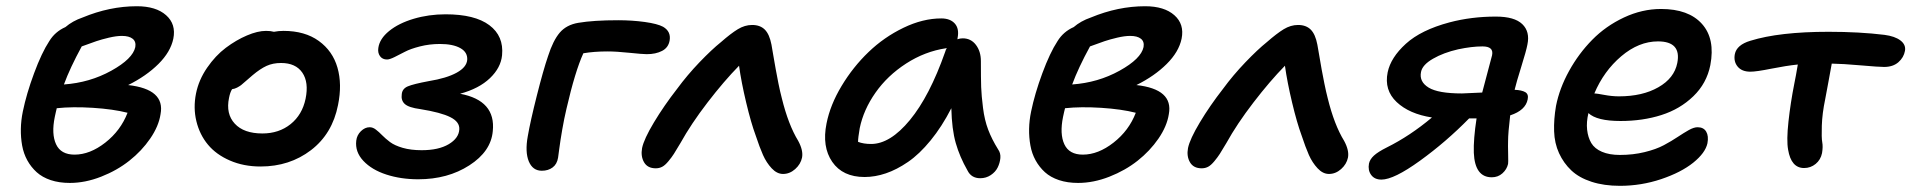

<svg xmlns="http://www.w3.org/2000/svg" viewBox="-20 -562 6132 616"><path d="M204.1 24.9Q169.9 24.9 142.8 15.9Q115.7 6.8 97.7 -9.5Q79.6 -25.9 67.6 -47.6Q55.7 -69.3 51 -95.2Q46.4 -121.1 46.9 -148.4Q47.4 -175.8 53.2 -204.1Q64.9 -261.2 89.4 -327.1Q113.8 -393.1 138.2 -430.2Q156.7 -460.4 189.9 -475.1Q212.4 -494.6 245.1 -505.9Q332 -542 418.9 -542Q480.5 -542 512.9 -513.2Q545.4 -484.4 536.1 -438Q527.3 -395.5 488.3 -356.7Q449.2 -317.9 391.1 -289.1Q510.3 -275.9 495.1 -195.8Q489.3 -157.2 461.9 -117.4Q434.6 -77.6 395 -46.4Q355.5 -15.1 304.4 4.9Q253.4 24.9 204.1 24.9ZM371.1 -446.8Q353.5 -446.8 329.6 -441.2Q305.7 -435.5 289.1 -429.9Q272.5 -424.3 242.2 -413.1Q204.6 -344.2 185.1 -291Q268.1 -296.9 337.2 -335.2Q406.2 -373.5 414.1 -411.1Q417 -428.7 405.5 -437.7Q394 -446.8 371.1 -446.8ZM155.8 -187Q144.5 -132.3 159.9 -99.1Q175.3 -65.9 219.2 -65.9Q268.6 -65.9 317.9 -104.5Q367.2 -143.1 389.2 -200.2Q343.3 -211.9 277.8 -216.1Q212.4 -220.2 162.1 -214.8Q161.6 -212.4 159.2 -202.6Q156.7 -192.9 155.8 -187Z M815.9 -27.8Q761.7 -27.8 717.8 -46.9Q673.8 -65.9 647.2 -97.9Q620.6 -129.9 610.1 -172.9Q599.6 -215.8 608.9 -262.2Q617.7 -305.7 644.5 -344.7Q671.4 -383.8 704.6 -408.7Q737.8 -433.6 772.2 -448.2Q806.6 -462.9 833.5 -462.9Q848.6 -462.9 858.9 -460Q873.5 -462.9 889.6 -462.9Q958 -462.9 1002.7 -430.7Q1047.4 -398.4 1062.7 -345Q1078.1 -291.5 1064.5 -225.1Q1046.4 -132.8 977.8 -80.3Q909.2 -27.8 815.9 -27.8ZM714.8 -248Q704.1 -196.8 733.2 -165.3Q762.2 -133.8 821.8 -133.8Q875 -133.8 912.4 -163.8Q949.7 -193.8 960.4 -245.1Q971.2 -297.9 950 -328.9Q928.7 -359.9 881.8 -359.9Q855.5 -359.9 835.2 -350.6Q814.9 -341.3 790.5 -320.8Q782.7 -314.5 770.5 -303.5Q758.3 -292.5 753.4 -288.8Q748.5 -285.2 740.7 -281Q732.9 -276.9 724.6 -275.9Q718.3 -266.1 714.8 -248Z M1321.8 13.2Q1266.1 13.2 1219.5 -2Q1172.9 -17.1 1145.8 -45.9Q1118.7 -74.7 1123 -110.8Q1125 -128.4 1137.9 -141.1Q1150.9 -153.8 1166 -153.8Q1176.3 -153.8 1186 -146.2Q1195.8 -138.7 1206.3 -127.9Q1216.8 -117.2 1231.4 -106.2Q1246.1 -95.2 1272.2 -87.6Q1298.3 -80.1 1333 -80.1Q1387.2 -80.1 1419.7 -99.4Q1452.1 -118.7 1453.6 -147Q1455.1 -170.9 1425 -186Q1395 -201.2 1328.6 -211.9Q1291.5 -216.8 1278.8 -228.3Q1266.1 -239.7 1269 -259.8Q1270.5 -277.3 1288.3 -284.9Q1306.2 -292.5 1356 -301.8Q1412.6 -311 1444.8 -328.6Q1477.1 -346.2 1479 -370.1Q1480.5 -394.5 1456.8 -407.7Q1433.1 -420.9 1391.6 -420.9Q1357.9 -420.9 1327.4 -413.1Q1296.9 -405.3 1279.3 -396Q1261.7 -386.7 1245.8 -378.9Q1230 -371.1 1221.7 -371.1Q1207 -371.1 1199.2 -381.8Q1191.4 -392.6 1193.8 -408.2Q1197.8 -437.5 1228.3 -462.4Q1258.8 -487.3 1307.1 -501.7Q1355.5 -516.1 1409.7 -516.1Q1503.4 -516.1 1550 -481.2Q1596.7 -446.3 1590.8 -384.8Q1586.9 -344.7 1552 -311.3Q1517.1 -277.8 1456.1 -261.2Q1571.3 -239.7 1561 -141.1Q1555.2 -76.2 1485.8 -31.5Q1416.5 13.2 1321.8 13.2Z M1718.3 -14.2Q1689 -14.2 1676.5 -44.4Q1664.1 -74.7 1673.3 -125Q1681.6 -173.3 1702.4 -255.4Q1723.1 -337.4 1738.3 -381.8Q1754.4 -432.1 1775.9 -457.3Q1797.4 -482.4 1835.4 -488.8Q1884.3 -497.1 1963.4 -497.1Q2007.8 -497.1 2048.6 -491.5Q2089.4 -485.8 2107.4 -476.1Q2133.3 -460.9 2128.4 -432.1Q2124.5 -409.2 2104.2 -398.7Q2084 -388.2 2055.2 -388.2Q2041.5 -388.2 1999.5 -392.6Q1957.5 -397 1929.2 -397Q1886.2 -397 1851.6 -391.1Q1825.2 -333.5 1797.4 -212.9Q1790 -181.6 1783.9 -146.5Q1777.8 -111.3 1774.4 -85.2Q1771 -59.1 1770.5 -56.2Q1767.1 -35.2 1752.9 -24.7Q1738.8 -14.2 1718.3 -14.2Z M2084 -22Q2057.6 -22 2046.4 -41.3Q2035.2 -60.5 2040 -86.9Q2045.9 -115.7 2078.1 -169.4Q2110.4 -223.1 2152.3 -276.9Q2184.6 -320.8 2224.1 -362.1Q2263.7 -403.3 2293 -426.8Q2324.7 -454.6 2347.2 -468.3Q2369.6 -481.9 2393.1 -481.9Q2418.9 -481.9 2433.8 -467Q2448.7 -452.1 2455.1 -418.9Q2456.5 -411.1 2460.9 -385Q2465.3 -358.9 2468.8 -339.8Q2472.2 -320.8 2477.5 -294.2Q2482.9 -267.6 2488.3 -247.1Q2509.3 -161.6 2541 -109.9Q2557.6 -79.1 2553.2 -56.2Q2548.8 -35.2 2531.2 -19.5Q2513.7 -3.9 2492.2 -3.9Q2472.7 -3.9 2455.8 -22Q2439 -40 2428 -64.7Q2417 -89.4 2404.3 -127.9Q2389.6 -167.5 2374 -232.9Q2358.4 -298.3 2351.1 -351.1Q2302.7 -301.8 2250 -233.2Q2197.3 -164.6 2163.1 -103Q2148.9 -79.1 2142.1 -68.4Q2135.3 -57.6 2124.5 -44.7Q2113.8 -31.7 2104.5 -26.9Q2095.2 -22 2084 -22Z M2753.9 5.9Q2683.6 5.9 2650.1 -42.7Q2616.7 -91.3 2631.8 -166Q2643.6 -225.6 2680.2 -286.4Q2716.8 -347.2 2766.6 -395Q2816.4 -442.9 2878.7 -472.9Q2940.9 -502.9 3000 -502.9Q3028.8 -502.9 3043.5 -486.3Q3058.1 -469.7 3052.2 -439.9Q3052.2 -437 3051.3 -436Q3060.1 -439 3068.8 -439Q3095.2 -439 3111.1 -418Q3127 -397 3127 -366.2Q3127 -310.1 3127.9 -282.7Q3128.9 -255.4 3133.8 -216.1Q3138.7 -176.8 3150.4 -146Q3162.1 -115.2 3182.1 -83Q3190.9 -70.8 3189.5 -54.9Q3188 -39.1 3180.9 -24.7Q3173.8 -10.3 3158.7 -0.2Q3143.6 9.8 3125 9.8Q3096.2 9.8 3084 -15.1Q3059.1 -58.6 3046.4 -103Q3033.7 -147.5 3032.2 -214.8Q3002 -155.8 2965.8 -111.6Q2929.7 -67.4 2893.3 -42.5Q2856.9 -17.6 2822.3 -5.9Q2787.6 5.9 2753.9 5.9ZM2738.3 -150.9Q2732.9 -119.6 2732.9 -106.9Q2750 -100.1 2774.9 -100.1Q2835.9 -100.1 2899.2 -176.8Q2962.4 -253.4 3012.2 -395Q3014.2 -403.3 3018.1 -407.2H3015.1Q2947.3 -397 2887.2 -358.2Q2827.1 -319.3 2788.8 -264.6Q2750.5 -210 2738.3 -150.9Z M3439 24.9Q3404.8 24.9 3377.7 15.9Q3350.6 6.8 3332.5 -9.5Q3314.5 -25.9 3302.5 -47.6Q3290.5 -69.3 3285.9 -95.2Q3281.2 -121.1 3281.7 -148.4Q3282.2 -175.8 3288.1 -204.1Q3299.8 -261.2 3324.2 -327.1Q3348.6 -393.1 3373 -430.2Q3391.6 -460.4 3424.8 -475.1Q3447.3 -494.6 3480 -505.9Q3566.9 -542 3653.8 -542Q3715.3 -542 3747.8 -513.2Q3780.3 -484.4 3771 -438Q3762.2 -395.5 3723.1 -356.7Q3684.1 -317.9 3626 -289.1Q3745.1 -275.9 3730 -195.8Q3724.1 -157.2 3696.8 -117.4Q3669.4 -77.6 3629.9 -46.4Q3590.3 -15.1 3539.3 4.9Q3488.3 24.9 3439 24.9ZM3606 -446.8Q3588.4 -446.8 3564.5 -441.2Q3540.5 -435.5 3523.9 -429.9Q3507.3 -424.3 3477.1 -413.1Q3439.5 -344.2 3419.9 -291Q3502.9 -296.9 3572 -335.2Q3641.1 -373.5 3648.9 -411.1Q3651.9 -428.7 3640.4 -437.7Q3628.9 -446.8 3606 -446.8ZM3390.6 -187Q3379.4 -132.3 3394.8 -99.1Q3410.2 -65.9 3454.1 -65.9Q3503.4 -65.9 3552.7 -104.5Q3602.1 -143.1 3624 -200.2Q3578.1 -211.9 3512.7 -216.1Q3447.3 -220.2 3397 -214.8Q3396.5 -212.4 3394 -202.6Q3391.6 -192.9 3390.6 -187Z M3835.4 -22Q3809.1 -22 3797.9 -41.3Q3786.6 -60.5 3791.5 -86.9Q3797.4 -115.7 3829.6 -169.4Q3861.8 -223.1 3903.8 -276.9Q3936 -320.8 3975.6 -362.1Q4015.1 -403.3 4044.4 -426.8Q4076.2 -454.6 4098.6 -468.3Q4121.1 -481.9 4144.5 -481.9Q4170.4 -481.9 4185.3 -467Q4200.2 -452.1 4206.5 -418.9Q4208 -411.1 4212.4 -385Q4216.8 -358.9 4220.2 -339.8Q4223.6 -320.8 4229 -294.2Q4234.4 -267.6 4239.7 -247.1Q4260.7 -161.6 4292.5 -109.9Q4309.1 -79.1 4304.7 -56.2Q4300.3 -35.2 4282.7 -19.5Q4265.1 -3.9 4243.7 -3.9Q4224.1 -3.9 4207.3 -22Q4190.4 -40 4179.4 -64.7Q4168.5 -89.4 4155.8 -127.9Q4141.1 -167.5 4125.5 -232.9Q4109.9 -298.3 4102.5 -351.1Q4054.2 -301.8 4001.5 -233.2Q3948.7 -164.6 3914.6 -103Q3900.4 -79.1 3893.6 -68.4Q3886.7 -57.6 3876 -44.7Q3865.2 -31.7 3856 -26.9Q3846.7 -22 3835.4 -22Z M4412.1 14.2Q4390.1 14.2 4379.2 -0.7Q4368.2 -15.6 4372.1 -37.1Q4375 -50.8 4387.9 -62.7Q4400.9 -74.7 4429.2 -88.9Q4503.9 -126 4574.2 -185.1Q4501.5 -196.3 4460.9 -234.6Q4420.4 -272.9 4432.1 -330.1Q4441.9 -377.4 4490.5 -421.6Q4539.1 -465.8 4630.4 -490.2Q4700.7 -508.8 4779.3 -508.8Q4838.9 -508.8 4864 -484.6Q4889.2 -460.4 4880.4 -418.9Q4877 -399.9 4860.8 -348.1Q4844.7 -296.4 4839.4 -273.9Q4862.3 -272.9 4873.5 -266.4Q4884.8 -259.8 4881.3 -243.2Q4874.5 -208 4825.2 -191.9Q4818.4 -135.3 4818.4 -108.9Q4817.9 -97.2 4818.6 -68.1Q4819.3 -39.1 4818.4 -36.1Q4814.5 -18.6 4800.3 -5.9Q4786.1 6.8 4766.1 6.8Q4711.9 6.8 4708.5 -71.8Q4707 -115.2 4717.3 -182.1H4693.4Q4619.6 -106.9 4535.9 -46.4Q4452.1 14.2 4412.1 14.2ZM4539.1 -331.1Q4532.7 -299.8 4563.5 -281Q4594.2 -262.2 4670.4 -262.2Q4672.4 -262.2 4735.4 -265.1Q4766.6 -383.3 4767.1 -384.8Q4770 -399.4 4762.2 -406.2Q4754.4 -413.1 4736.3 -413.1Q4702.1 -413.1 4658.2 -403.8Q4611.3 -393.1 4577.4 -373.5Q4543.5 -354 4539.1 -331.1Z M5177.2 34.2Q5126 34.2 5086.2 21.2Q5046.4 8.3 5021.5 -15.1Q4996.6 -38.6 4981.9 -70.6Q4967.3 -102.5 4966.1 -140.9Q4964.8 -179.2 4972.2 -222.2Q4983.4 -278.8 5014.2 -334.5Q5044.9 -390.1 5088.4 -434.3Q5131.8 -478.5 5190.2 -505.9Q5248.5 -533.2 5309.1 -533.2Q5397.5 -533.2 5440.4 -485.4Q5483.4 -437.5 5467.3 -353Q5455.6 -294.4 5412.8 -253.2Q5370.1 -211.9 5310.3 -192.9Q5250.5 -173.8 5179.2 -173.8Q5103 -173.8 5076.2 -199.2Q5069.3 -170.4 5072 -145.8Q5074.7 -121.1 5085.4 -103Q5096.2 -85 5119.6 -75Q5143.1 -64.9 5177.2 -64.9Q5219.7 -64.9 5256.6 -74Q5293.5 -83 5318.1 -96.2Q5342.8 -109.4 5362.5 -122.6Q5382.3 -135.7 5398.4 -144.8Q5414.6 -153.8 5426.3 -153.8Q5445.8 -153.8 5454.1 -139.6Q5462.4 -125.5 5458 -102.1Q5451.2 -71.3 5412.4 -40Q5373.5 -8.8 5309.6 12.7Q5245.6 34.2 5177.2 34.2ZM5096.2 -262.2Q5102.1 -262.2 5126.7 -257.6Q5151.4 -252.9 5174.3 -252.9Q5249.5 -252.9 5300.5 -282Q5351.6 -311 5361.3 -359.9Q5375 -429.2 5299.3 -429.2Q5237.8 -429.2 5181.6 -381.6Q5125.5 -334 5095.2 -262.2Z M5768.1 -22.9Q5726.6 -22.9 5716.8 -82Q5711.4 -111.8 5718 -172.1Q5724.6 -232.4 5736.8 -293.9Q5741.7 -317.4 5748 -355Q5710.4 -351.1 5662.8 -341.6Q5615.2 -332 5595.7 -332Q5568.4 -332 5554.9 -348.4Q5541.5 -364.7 5545.9 -388.2Q5551.8 -418 5595.7 -431.2Q5688.5 -460 5846.7 -460Q5945.8 -460 6025.9 -450.2Q6059.6 -445.8 6077.4 -432.1Q6095.2 -418.5 6091.8 -398.9Q6087.9 -377.4 6070.6 -362.3Q6053.2 -347.2 6024.9 -347.2Q6007.8 -347.2 5949.7 -352.3Q5891.6 -357.4 5856.9 -357.9Q5853.5 -338.9 5846.2 -299.3Q5838.9 -259.8 5835.9 -244.1Q5826.2 -197.8 5825 -158.7Q5823.7 -119.6 5826.4 -105.5Q5829.1 -91.3 5825.7 -70.8Q5821.3 -49.3 5805.2 -36.1Q5789.1 -22.9 5768.1 -22.9Z"/></svg>

Font: Shantell Sans Irregular
Style: Italic
Weight: 500
Italic angle: -11.31°
Designer: Stephen Nixon, Anya Danilova, Shantell Martin
Foundry: Arrow Type
Version: Version 1.006;[9816181b4]